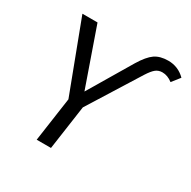

<svg xmlns="http://www.w3.org/2000/svg" viewBox="-157 -851 994 1001"><g transform="rotate(30 340.5 -350.0)"><path d="M227 -265 67 -688H158L279 -342L433 -601Q467 -657 498 -678.5Q529 -700 578 -700Q638 -700 681 -657L643 -609Q613 -632 582 -632Q559 -632 542.5 -619Q526 -606 505 -573L313 -266L275 0H189Z"/></g></svg>

Font: FiraGO Book
Style: Italic
Weight: 350
Italic angle: -8°
Designer: bBox Type GmbH
Foundry: bBox Type GmbH
Version: Version 1.001